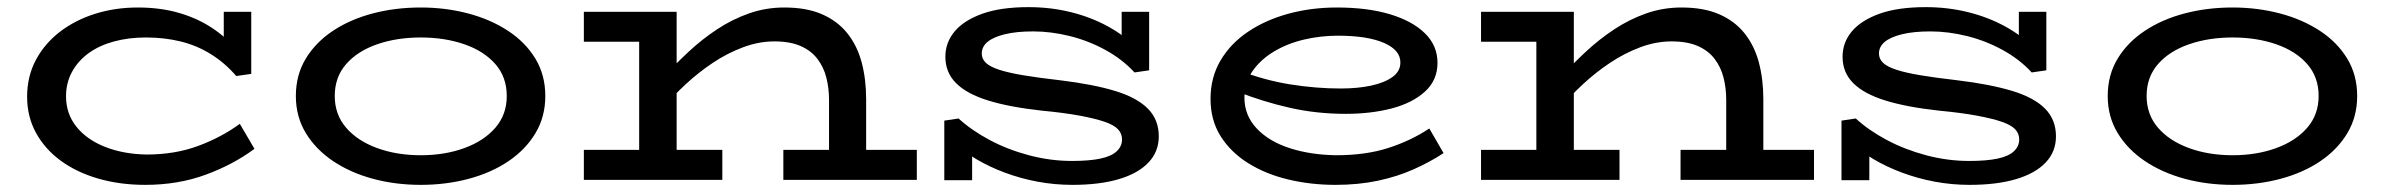

<svg xmlns="http://www.w3.org/2000/svg" viewBox="-20 -504 6682 538"><path d="M387 14Q316 14 255.5 -3.5Q195 -21 150.5 -53.5Q106 -86 81 -131.5Q56 -177 56 -233Q56 -290 80.5 -336Q105 -382 148 -415Q191 -448 247 -465.5Q303 -483 366 -483Q429 -483 481 -468Q533 -453 574.5 -425.5Q616 -398 645 -362H607V-471H684V-297L642 -291Q610 -328 570.5 -352.5Q531 -377 485.5 -388Q440 -399 389 -399Q341 -399 300 -388Q259 -377 229 -355.5Q199 -334 182 -303Q165 -272 165 -234Q165 -185 194.5 -148.5Q224 -112 275.5 -92Q327 -72 391 -71Q470 -71 535 -95Q600 -119 652 -157L693 -87Q634 -43 556.5 -14.5Q479 14 387 14Z M1159 14Q1088 14 1025 -3Q962 -20 913.5 -52.5Q865 -85 837 -131Q809 -177 809 -235Q809 -294 837 -340Q865 -386 913.5 -418Q962 -450 1025 -466.5Q1088 -483 1159 -483Q1228 -483 1291 -466.5Q1354 -450 1403 -418Q1452 -386 1480 -340Q1508 -294 1508 -235Q1508 -177 1480.5 -131Q1453 -85 1405 -52.5Q1357 -20 1293.5 -3Q1230 14 1159 14ZM1159 -69Q1226 -69 1281 -89Q1336 -109 1368 -146Q1400 -183 1400 -235Q1400 -288 1368 -324.5Q1336 -361 1281 -380Q1226 -399 1159 -399Q1092 -399 1037 -380Q982 -361 950 -324.5Q918 -288 918 -235Q918 -183 950 -146Q982 -109 1037 -89Q1092 -69 1159 -69Z M2303 0V-224Q2303 -257 2295.5 -286.5Q2288 -316 2270.5 -339Q2253 -362 2223.5 -375Q2194 -388 2150 -388Q2106 -388 2062 -371.5Q2018 -355 1977.5 -328Q1937 -301 1901.5 -268Q1866 -235 1837 -201V-286Q1871 -323 1909 -358.5Q1947 -394 1989.5 -422Q2032 -450 2079 -466.5Q2126 -483 2178 -483Q2240 -483 2283.5 -464Q2327 -445 2354.5 -410.5Q2382 -376 2394.5 -329Q2407 -282 2407 -226V0ZM1616 0V-84H2004V0ZM1771 0V-471H1876V0ZM1616 -387V-471H1854V-387ZM2175 0V-84H2549V0Z M2985 14Q2935 14 2887 5Q2839 -4 2795 -20.5Q2751 -37 2715 -58.5Q2679 -80 2653 -107L2704 -117V1H2626V-166L2666 -172Q2702 -139 2752.5 -112Q2803 -85 2863 -69Q2923 -53 2984 -53Q3032 -53 3063 -59.5Q3094 -66 3109 -80Q3124 -94 3124 -113Q3124 -130 3112.5 -142Q3101 -154 3074.5 -163Q3048 -172 3005 -180Q2962 -188 2899 -194Q2808 -204 2748.5 -222.5Q2689 -241 2659 -271Q2629 -301 2629 -345Q2629 -385 2655 -416Q2681 -447 2732.5 -465.5Q2784 -484 2862 -484Q2924 -484 2980.5 -470Q3037 -456 3084.5 -430Q3132 -404 3168 -367L3123 -354V-471H3200V-307L3159 -301Q3125 -338 3077.5 -364Q3030 -390 2977.5 -403Q2925 -416 2875 -416Q2828 -416 2795.5 -408Q2763 -400 2747 -386.5Q2731 -373 2731 -354Q2731 -339 2742.5 -328Q2754 -317 2780 -308.5Q2806 -300 2848 -293Q2890 -286 2951 -279Q3042 -268 3103.5 -249.5Q3165 -231 3196 -200Q3227 -169 3227 -122Q3227 -79 3198 -48.5Q3169 -18 3115 -2Q3061 14 2985 14Z M3722 14Q3653 14 3590 -1Q3527 -16 3478 -46.5Q3429 -77 3400.5 -122Q3372 -167 3372 -227Q3372 -287 3400 -334.5Q3428 -382 3477 -415Q3526 -448 3590 -465.5Q3654 -483 3726 -483Q3812 -483 3875 -464Q3938 -445 3973 -410.5Q4008 -376 4008 -328Q4008 -279 3972.5 -247Q3937 -215 3879 -200Q3821 -185 3751 -185Q3669 -185 3594 -202Q3519 -219 3448 -247V-308Q3523 -279 3595.5 -267.5Q3668 -256 3737 -256Q3784 -256 3821.5 -264Q3859 -272 3881.5 -288Q3904 -304 3904 -329Q3904 -364 3857.5 -384Q3811 -404 3729 -404Q3680 -404 3633.5 -393Q3587 -382 3549.5 -359.5Q3512 -337 3489.5 -304.5Q3467 -272 3467 -230Q3467 -181 3501 -144.5Q3535 -108 3593.5 -89Q3652 -70 3724 -69Q3807 -69 3870.5 -89.5Q3934 -110 3985 -144L4025 -75Q3987 -50 3941 -29.5Q3895 -9 3840.5 2.5Q3786 14 3722 14Z M4817 0V-224Q4817 -257 4809.5 -286.5Q4802 -316 4784.5 -339Q4767 -362 4737.5 -375Q4708 -388 4664 -388Q4620 -388 4576 -371.5Q4532 -355 4491.5 -328Q4451 -301 4415.5 -268Q4380 -235 4351 -201V-286Q4385 -323 4423 -358.5Q4461 -394 4503.5 -422Q4546 -450 4593 -466.5Q4640 -483 4692 -483Q4754 -483 4797.5 -464Q4841 -445 4868.5 -410.5Q4896 -376 4908.5 -329Q4921 -282 4921 -226V0ZM4130 0V-84H4518V0ZM4285 0V-471H4390V0ZM4130 -387V-471H4368V-387ZM4689 0V-84H5063V0Z M5499 14Q5449 14 5401 5Q5353 -4 5309 -20.5Q5265 -37 5229 -58.5Q5193 -80 5167 -107L5218 -117V1H5140V-166L5180 -172Q5216 -139 5266.5 -112Q5317 -85 5377 -69Q5437 -53 5498 -53Q5546 -53 5577 -59.5Q5608 -66 5623 -80Q5638 -94 5638 -113Q5638 -130 5626.5 -142Q5615 -154 5588.5 -163Q5562 -172 5519 -180Q5476 -188 5413 -194Q5322 -204 5262.5 -222.5Q5203 -241 5173 -271Q5143 -301 5143 -345Q5143 -385 5169 -416Q5195 -447 5246.5 -465.5Q5298 -484 5376 -484Q5438 -484 5494.5 -470Q5551 -456 5598.5 -430Q5646 -404 5682 -367L5637 -354V-471H5714V-307L5673 -301Q5639 -338 5591.5 -364Q5544 -390 5491.5 -403Q5439 -416 5389 -416Q5342 -416 5309.5 -408Q5277 -400 5261 -386.5Q5245 -373 5245 -354Q5245 -339 5256.5 -328Q5268 -317 5294 -308.5Q5320 -300 5362 -293Q5404 -286 5465 -279Q5556 -268 5617.5 -249.5Q5679 -231 5710 -200Q5741 -169 5741 -122Q5741 -79 5712 -48.5Q5683 -18 5629 -2Q5575 14 5499 14Z M6236 14Q6165 14 6102 -3Q6039 -20 5990.5 -52.5Q5942 -85 5914 -131Q5886 -177 5886 -235Q5886 -294 5914 -340Q5942 -386 5990.5 -418Q6039 -450 6102 -466.5Q6165 -483 6236 -483Q6305 -483 6368 -466.5Q6431 -450 6480 -418Q6529 -386 6557 -340Q6585 -294 6585 -235Q6585 -177 6557.5 -131Q6530 -85 6482 -52.5Q6434 -20 6370.5 -3Q6307 14 6236 14ZM6236 -69Q6303 -69 6358 -89Q6413 -109 6445 -146Q6477 -183 6477 -235Q6477 -288 6445 -324.5Q6413 -361 6358 -380Q6303 -399 6236 -399Q6169 -399 6114 -380Q6059 -361 6027 -324.5Q5995 -288 5995 -235Q5995 -183 6027 -146Q6059 -109 6114 -89Q6169 -69 6236 -69Z"/></svg>

Font: BioRhyme SemiExpanded
Style: Regular
Weight: 400
Width: 6
Designer: Aoife Mooney
Foundry: Aoife Mooney Type
Version: Version 1.600;gftools[0.9.33]